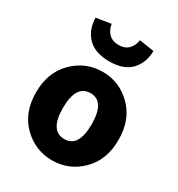

<svg xmlns="http://www.w3.org/2000/svg" viewBox="-201 -981 1039 1122"><g transform="rotate(30 318.5 -419.5)"><path d="M319.3 13.7Q205.1 13.7 122.6 -67.4Q40 -148.4 40 -284.2Q40 -419.9 122.6 -501.5Q205.1 -583 319.3 -583Q432.6 -583 514.6 -501.5Q596.7 -419.9 596.7 -284.2Q596.7 -148.4 514.6 -67.4Q432.6 13.7 319.3 13.7ZM319.3 -129.9Q415 -129.9 415 -284.2Q415 -439.5 319.3 -439.5Q221.7 -439.5 221.7 -284.2Q221.7 -129.9 319.3 -129.9ZM123 -835.9 222.7 -851.6Q228.5 -812.5 252.9 -788.6Q277.3 -764.6 319.3 -764.6Q360.4 -764.6 384.3 -788.6Q408.2 -812.5 414.1 -851.6L513.7 -835.9Q511.7 -753.9 463.4 -704.1Q415 -654.3 319.3 -654.3Q223.6 -654.3 174.3 -704.1Q125 -753.9 123 -835.9Z"/></g></svg>

Font: Gen Shin Gothic Heavy
Style: Bold
Weight: 900
Designer: [Source Han Sans]
Ryoko NISHIZUKA  (kana & ideographs); Paul D. Hunt (Latin, Greek & Cyrillic); Wenlong ZHANG  (bopomofo
Version: Version 1.002.20150607